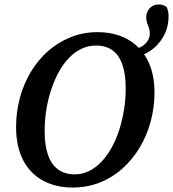

<svg xmlns="http://www.w3.org/2000/svg" viewBox="-20 -824 775 860"><path d="M305 16Q231 16 173.5 -14.5Q116 -45 84 -106Q52 -167 52 -255Q52 -321 68.5 -383.5Q85 -446 117 -500Q149 -554 194 -594Q239 -634 295.5 -657Q352 -680 417 -680Q493 -680 550.5 -648.5Q608 -617 640 -556.5Q672 -496 672 -409Q672 -343 655 -280Q638 -217 606 -163.5Q574 -110 529 -69.5Q484 -29 427.5 -6.5Q371 16 305 16ZM315 -43Q348 -43 378 -57.5Q408 -72 433 -98Q458 -124 478.5 -160Q499 -196 513 -239Q527 -282 535 -330Q543 -378 543 -428Q543 -492 528 -535Q513 -578 483.5 -599Q454 -620 409 -620Q376 -620 346 -606Q316 -592 290.5 -566Q265 -540 245 -504.5Q225 -469 210.5 -426Q196 -383 188 -335.5Q180 -288 180 -237Q180 -173 195 -130Q210 -87 240 -65Q270 -43 315 -43ZM572 -567V-602Q596 -605 613.5 -615Q631 -625 641 -640.5Q651 -656 651 -674Q651 -689 647 -699.5Q643 -710 639 -720.5Q635 -731 635 -746Q635 -770 650.5 -787Q666 -804 690 -804Q703 -804 711 -801Q719 -798 727 -792Q731 -782 733 -772.5Q735 -763 735 -753Q735 -701 712 -660.5Q689 -620 652 -595.5Q615 -571 572 -567Z"/></svg>

Font: Source Serif 4 SemiBold
Style: Italic
Weight: 600
Italic angle: -12°
Designer: Frank Grießhammer
Foundry: Adobe Systems Incorporated
Version: Version 4.004;hotconv 1.0.116;makeotfexe 2.5.65601